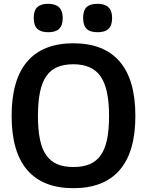

<svg xmlns="http://www.w3.org/2000/svg" viewBox="-20 -977 771 1007"><path d="M233 -808Q194 -808 175.5 -826Q157 -844 157 -883Q157 -922 175.5 -939.5Q194 -957 233 -957Q309 -957 309 -883Q309 -844 290.5 -826Q272 -808 233 -808ZM492 -808Q452 -808 434 -826Q416 -844 416 -883Q416 -922 434 -939.5Q452 -957 492 -957Q568 -957 568 -883Q568 -844 549.5 -826Q531 -808 492 -808ZM365 10Q205 10 123 -85Q41 -180 41 -369Q41 -559 123 -654.5Q205 -750 365 -750Q525 -750 607.5 -654.5Q690 -559 690 -369Q690 -180 607.5 -85Q525 10 365 10ZM365 -101Q415 -101 450.5 -116Q486 -131 508.5 -163Q531 -195 541.5 -246Q552 -297 552 -369Q552 -513 507.5 -576.5Q463 -640 365 -640Q316 -640 280.5 -625Q245 -610 222.5 -577Q200 -544 189.5 -492.5Q179 -441 179 -369Q179 -297 189.5 -246Q200 -195 222.5 -163Q245 -131 280 -116Q315 -101 365 -101Z"/></svg>

Font: Encode Sans Narrow
Style: SemiBold
Weight: 600
Designer: Pablo Impallari, Andres Torresi
Foundry: Pablo Impallari, Andres Torresi
Version: Version 1.000; ttfautohint (v1.00) -l 8 -r 50 -G 200 -x 14 -